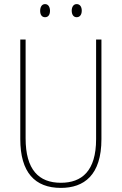

<svg xmlns="http://www.w3.org/2000/svg" viewBox="-20 -907 594 937"><path d="M176 -854C176 -837 183 -823 200 -823C216 -823 224 -836 224 -854C224 -872 216 -887 200 -887C183 -887 176 -871 176 -854ZM330 -855C330 -837 338 -823 354 -823C371 -823 379 -837 379 -855C379 -873 371 -887 354 -887C338 -887 330 -872 330 -855ZM475 -228V-714H449V-228C449 -72 379 -15 277 -15C169 -15 105 -79 105 -232V-714H79V-228C79 -66 150 10 277 10C390 10 475 -52 475 -228Z"/></svg>

Font: Noto Sans Khmer UI Condensed Thin
Style: Regular
Weight: 100
Width: 3
Designer: Danh Hong and the Monotype Design Team
Foundry: Monotype Imaging Inc.
Version: Version 2.002